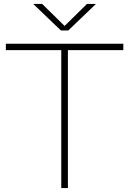

<svg xmlns="http://www.w3.org/2000/svg" viewBox="-20 -964 662 984"><path d="M294 0V-707H10V-740H612V-707H328V0ZM426 -944H472L330 -808H292L150 -944H196L311 -831Z"/></svg>

Font: Encode Sans Expanded Thin
Style: Regular
Weight: 250
Width: 7
Designer: Multiple Designers
Foundry: Impallari Type
Version: Version 2.000